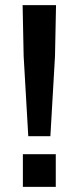

<svg xmlns="http://www.w3.org/2000/svg" viewBox="-20 -727 306 747"><path d="M68 -707H198L194 -509L176 -197H90L72 -509ZM69 -127H197V0H69Z"/></svg>

Font: Asta Sans SemiBold
Style: Regular
Weight: 600
Designer: 42dot
Version: Version 1.000